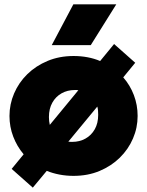

<svg xmlns="http://www.w3.org/2000/svg" viewBox="-20 -792 675 881"><path d="M130.5 69 33.5 -17 88.5 -84Q58 -120 40.8 -165Q23.5 -210 23.5 -260Q23.5 -314 44.8 -363.5Q66 -413 105.2 -451.5Q144.5 -490 198.5 -512.5Q252.5 -535 317.5 -535Q351.5 -535 382 -529.2Q412.5 -523.5 439.5 -512L503.5 -590L600.5 -504L545.5 -437Q577 -401 594.2 -355.8Q611.5 -310.5 611.5 -260Q611.5 -206 590.2 -156.5Q569 -107 529.8 -68.5Q490.5 -30 436.8 -7.5Q383 15 317.5 15Q284 15 252.8 9Q221.5 3 194.5 -8ZM208.5 -219 339.5 -378Q336 -379 331.8 -379Q327.5 -379 323.5 -379Q289.5 -379 262.5 -363.8Q235.5 -348.5 220 -320.8Q204.5 -293 204.5 -255Q204.5 -245.5 205.5 -236.5Q206.5 -227.5 208.5 -219ZM311.5 -141Q345 -141 372 -156Q399 -171 414.8 -198.8Q430.5 -226.5 430.5 -265Q430.5 -275 429.8 -284.5Q429 -294 426.5 -303L293.5 -142Q298 -141.5 302.5 -141.2Q307 -141 311.5 -141ZM217.5 -585 316.5 -772H513.5L396.5 -585Z"/></svg>

Font: Geologica Cursive Black
Style: Regular
Weight: 900
Designer: Sindre Bremnes, Frode Helland
Foundry: Monokrom Skriftforlag AS
Version: Version 1.010;gftools[0.9.28]